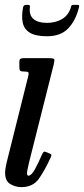

<svg xmlns="http://www.w3.org/2000/svg" viewBox="-20 -759 345 789"><path d="M201 -495 100.5 -96Q98.5 -89 94.8 -70.8Q91 -52.5 91 -48.5Q91 -37 96.5 -37Q108.5 -37 122.8 -62.2Q137 -87.5 154 -127Q157 -133 160 -135Q163 -137 170 -134L183 -128.5Q189.5 -126 190.8 -123.5Q192 -121 189.5 -114.5Q164 -58.5 139.5 -24.2Q115 10 68 10Q44 10 22.5 -2.5Q1 -15 1 -49.5Q1 -57 3 -69.5Q5 -82 7.5 -92L96.5 -448Q99 -459 96 -462Q93 -465 80.5 -465H79.5Q67 -465 63.2 -468.2Q59.5 -471.5 59.5 -484V-504Q59.5 -514.5 63.8 -517.2Q68 -520 77.5 -520H180.5Q199.5 -520 202.2 -516Q205 -512 201 -495ZM173.5 -610Q125.5 -610 102 -625Q78.5 -640 73.2 -666.8Q68 -693.5 75 -729.5Q77 -739 88.5 -739H95.5Q104 -739 103 -731Q98.5 -697.5 117.2 -681.2Q136 -665 172.5 -665Q207 -665 233 -679.5Q259 -694 270 -724.5Q272.5 -731.5 273.2 -735.2Q274 -739 283 -739H296.5Q304.5 -739 305.2 -736.8Q306 -734.5 304 -727Q291 -674.5 260.2 -642.2Q229.5 -610 173.5 -610Z"/></svg>

Font: Besley* Condensed
Style: Italic
Weight: 400
Width: 3
Italic angle: -13°
Designer: Owen Earl
Foundry: indestructible type*
Version: Version 3.000; ttfautohint (v1.8.3)